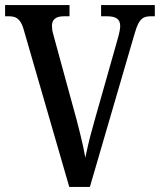

<svg xmlns="http://www.w3.org/2000/svg" viewBox="-20 -734 628 754"><path d="M73 -618Q67 -639 59 -650Q51 -661 41 -665.5Q31 -670 15 -670H0V-714H253V-670H230Q207 -670 195.5 -660.5Q184 -651 184 -633Q184 -626 185 -618Q186 -610 188.5 -602Q191 -594 193 -585L281 -263Q288 -236 294.5 -210Q301 -184 306 -161Q311 -138 315 -115Q320 -137 325 -160Q330 -183 337 -208.5Q344 -234 352 -263L441 -577Q444 -587 446.5 -597Q449 -607 450.5 -616Q452 -625 452 -632Q452 -652 439.5 -661Q427 -670 402 -670H377V-714H588V-670H571Q554 -670 543 -664Q532 -658 523.5 -642Q515 -626 506 -593L333 0H252Z"/></svg>

Font: Noto Serif Khmer Condensed Medium
Style: Regular
Weight: 500
Width: 3
Designer: Danh Hong and the Monotype Design Team
Foundry: Monotype Imaging Inc.
Version: Version 2.004